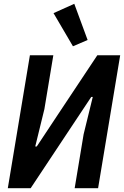

<svg xmlns="http://www.w3.org/2000/svg" viewBox="-20 -988 651 1008"><path d="M21 0H141L362 -333L459 -479H467L419 -283L372 0H495L611 -698H491L283 -385L173 -219H165L213 -415L260 -698H137ZM363 -745 440 -778 370 -968 261 -919Z"/></svg>

Font: IBM Plex Mono SmBld
Style: Italic
Weight: 600
Italic angle: -9.5°
Monospace: yes
Designer: Mike Abbink, Paul van der Laan, Pieter van Rosmalen
Foundry: Bold Monday
Version: Version 2.004